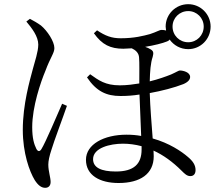

<svg xmlns="http://www.w3.org/2000/svg" viewBox="-20 -839 1040 918"><path d="M805 -712C805 -753 838 -786 880 -786C921 -786 954 -753 954 -712C954 -670 921 -637 880 -637C838 -637 805 -670 805 -712ZM106 -736C132 -705 163 -665 163 -626C163 -592 146 -543 137 -509C123 -456 89 -341 89 -218C89 -107 121 -19 146 22C162 47 178 59 196 59C213 59 222 48 222 31C222 9 211 -20 211 -52C211 -69 216 -93 226 -123C238 -164 281 -277 300 -333L277 -343C254 -291 198 -158 178 -126C170 -113 161 -114 154 -127C143 -149 134 -178 134 -231C134 -329 175 -448 197 -500C221 -565 240 -585 240 -609C240 -641 206 -692 176 -717C158 -730 140 -740 123 -749ZM657 -140V-124C657 -55 620 -19 534 -19C463 -19 425 -38 425 -78C425 -132 506 -152 568 -152C597 -152 627 -148 657 -140ZM411 -484 396 -469C441 -402 489 -380 556 -380C587 -380 616 -382 647 -387L655 -189C633 -193 610 -195 585 -195C477 -195 391 -149 391 -75C391 -1 457 36 547 36C650 36 715 -7 715 -92L714 -119C760 -98 805 -66 849 -22C863 -8 874 3 890 3C907 3 915 -9 915 -26C915 -50 902 -69 878 -89C848 -115 789 -155 710 -177C705 -243 698 -328 696 -394C752 -404 814 -420 857 -437C880 -447 889 -459 889 -471C889 -494 855 -502 840 -502C834 -502 825 -495 798 -483C773 -473 737 -460 696 -450C697 -497 700 -538 710 -567C715 -586 714 -594 702 -602C694 -607 684 -612 674 -615C717 -622 757 -632 779 -641C784 -643 789 -646 791 -650C811 -622 843 -604 880 -604C939 -604 987 -652 987 -712C987 -771 939 -819 880 -819C820 -819 772 -771 772 -712L774 -693C768 -695 761 -696 753 -696C742 -696 731 -687 697 -676C667 -668 623 -656 557 -656C513 -656 483 -668 444 -694L429 -680C468 -625 508 -606 570 -606L610 -608C627 -600 644 -587 645 -563C647 -539 646 -486 646 -440C621 -436 588 -431 553 -431C483 -431 452 -455 411 -484Z"/></svg>

Font: Harano Aji Mincho CN
Style: Regular
Weight: 400
Foundry: Masamichi Hosoda
Version: HaranoAjiMinchoCN-Regular version 20230610;ttx 4.39.4